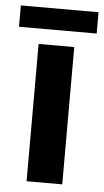

<svg xmlns="http://www.w3.org/2000/svg" viewBox="-60 -702 400 736"><g transform="rotate(5 139.5 -334.5)"><path d="M70.8 0V-528.3H208V0ZM-9.8 -669.4H289.1V-587.4H-9.8Z"/></g></svg>

Font: Arial
Style: Bold
Weight: 700
Designer: Steve Matteson
Foundry: Ascender Corporation
Version: Version 2.00.3